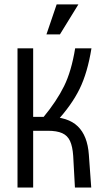

<svg xmlns="http://www.w3.org/2000/svg" viewBox="-20 -842 478 862"><path d="M58.6 -625H128.9V-317.4H197.3Q285.2 -317.4 329.1 -274.9Q373 -232.4 378.9 -147.5L389.6 0H316.4L308.6 -142.6Q305.7 -184.6 294.4 -209Q283.2 -233.4 259.3 -244.1Q235.4 -254.9 194.3 -254.9H128.9V0H58.6ZM317.4 -625H390.6Q373 -515.6 337.4 -442.9Q301.8 -370.1 232.4 -294.9L173.8 -314.5Q234.4 -387.7 267.6 -455.1Q300.8 -522.5 317.4 -625ZM234.4 -822.3H332L249 -687.5H188.5Z"/></svg>

Font: Sudo Var
Style: Regular
Weight: 400
Monospace: yes
Designer: Jens Kutilek
Foundry: Jens Kutilek
Version: Version 0.065;FEAKit 1.0